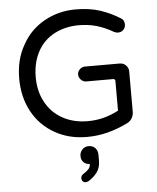

<svg xmlns="http://www.w3.org/2000/svg" viewBox="-62 -773 862 1054"><g transform="rotate(-5 369.5 -246.0)"><path d="M396 -18Q296 -18 218 -63Q139 -108 96 -188Q53 -268 53 -369Q53 -421 64 -466.5Q75 -512 98 -552Q142 -633 221 -677Q300 -721 394 -721Q470 -721 527 -702.5Q584 -684 637 -651Q657 -641 657 -615Q657 -598 645.5 -586Q634 -574 615 -574Q607 -574 595 -579Q549 -606 503 -619.5Q457 -633 403 -633Q331 -633 270 -602Q209 -570 176.5 -509.5Q144 -449 144 -369Q144 -291 176 -233Q208 -172 268.5 -138Q329 -104 408 -104Q455 -104 496.5 -115Q538 -126 578 -147V-310Q578 -322 566 -322H418Q402 -322 389.5 -334.5Q377 -347 377 -363Q377 -380 389.5 -392Q402 -404 418 -404H610Q630 -404 644 -390Q658 -376 658 -356V-134Q658 -115 648.5 -98.5Q639 -82 620 -73Q565 -46 509.5 -32Q454 -18 396 -18ZM367 229Q357 229 351 222Q345 215 345 205Q345 193 356 184Q377 171 387.5 159.5Q398 148 398 131Q378 131 364.5 118Q351 105 351 83Q351 63 365 48Q379 33 400 33Q423 33 436.5 47.5Q450 62 450 85V117Q450 155 431.5 180.5Q413 206 384 224Q374 229 367 229Z"/></g></svg>

Font: Huninn
Style: Regular
Weight: 400
Designer: justfont
Foundry: justfont
Version: Version 1.003